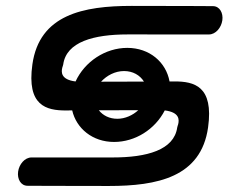

<svg xmlns="http://www.w3.org/2000/svg" viewBox="-20 -608 799 638"><path d="M231.1 -337.3C181.2 -343.5 183.5 -369.1 187 -383.4C188.1 -388.2 189.5 -389.4 190.1 -393.9C200.6 -469 291.2 -493.6 404.2 -493.6C515.7 -493.6 674.2 -493.5 674.2 -493.5C697 -493.5 715.4 -516.4 718.8 -540.6C722.2 -564.7 710.2 -587.6 687.5 -587.6C687.5 -587.6 579.1 -588.4 417.5 -588.4C256.7 -588.4 110.9 -559.4 87.6 -393.9C68.3 -256.5 133.9 -240.9 199.2 -240.9C206.6 -240.9 211.4 -241 219.9 -241.2C233.7 -181.3 287.3 -136.3 359 -136.3C429.5 -136.3 495.2 -178.2 527.5 -241.1C578.1 -234.7 575.4 -209.2 572 -195C570.9 -190.1 569.5 -189 568.9 -184.5C558.4 -109.4 467.8 -84.8 354.8 -84.8C243.3 -84.8 84.8 -84.8 84.8 -84.8C62 -84.8 43.6 -61.9 40.2 -37.8C36.8 -13.6 48.8 9.3 71.5 9.3C71.5 9.3 179.9 10 341.5 10C502.3 10 648.1 -19 671.4 -184.5C690.7 -322.1 624.9 -337.5 559.6 -337.4C553.8 -337.4 550 -337.4 543.4 -337.2C531.8 -401.4 477.1 -448.9 402.9 -448.9C329.8 -448.9 261.3 -403.1 231.1 -337.3ZM458.3 -336.9C401.9 -336.8 351.2 -336.7 315.9 -336.5C334.4 -356.9 362.2 -371.9 392.1 -371.9C421.5 -371.9 445 -358.3 458.3 -336.9ZM308.5 -241.5C359.9 -241.6 405.1 -241.7 439.5 -241.9C421.5 -225.3 396.4 -213.3 369.8 -213.3C343.8 -213.3 322.3 -224.1 308.5 -241.5Z"/></svg>

Font: Hi.
Style: Black
Weight: 400
Designer: Mew Too, Robert Jablonski
Foundry: Cannot Into Space Fonts
Version: Version 1.996